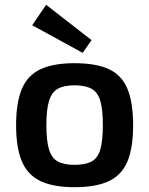

<svg xmlns="http://www.w3.org/2000/svg" viewBox="-20 -766 620 799"><path d="M290 -503Q380 -503 433.5 -478Q487 -453 510.5 -396Q534 -339 534 -245Q534 -151 510.5 -94.5Q487 -38 433.5 -12.5Q380 13 290 13Q202 13 148.5 -12.5Q95 -38 71 -94.5Q47 -151 47 -245Q47 -339 71 -396Q95 -453 148.5 -478Q202 -503 290 -503ZM290 -411Q246 -411 220.5 -396.5Q195 -382 184 -346Q173 -310 173 -245Q173 -180 184 -144Q195 -108 220.5 -94Q246 -80 290 -80Q335 -80 361 -94Q387 -108 397.5 -144Q408 -180 408 -245Q408 -310 397.5 -346Q387 -382 361 -396.5Q335 -411 290 -411ZM172 -746 361 -599 324 -546 114 -661Z"/></svg>

Font: Exo 2 SemiBold
Style: Regular
Weight: 600
Designer: Natanael Gama
Foundry: Natanael Gama
Version: Version 2.010